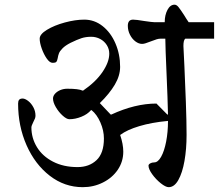

<svg xmlns="http://www.w3.org/2000/svg" viewBox="-20 -710 915 803"><path d="M875.5 -548.3H754.9Q747.1 -542.5 747.1 -517.6Q748 -499.5 751.2 -433.3Q754.4 -367.2 757.3 -284.2Q760.3 -201.2 760.3 -146Q760.3 -86.4 751.5 -36.6Q742.7 13.2 725.8 43Q709 72.8 685.5 72.8Q672.9 72.8 652.3 56.4Q631.8 40 616.5 18.6Q601.1 -2.9 601.1 -17.1Q601.1 -22.5 608.2 -26.6Q615.2 -30.8 625 -30.8Q640.6 -30.8 653.8 -54.2Q667 -77.6 674.8 -117.4Q682.6 -157.2 682.6 -204.1H680.7Q613.8 -197.8 562.5 -182.4Q511.2 -167 483.4 -146H482.4Q495.6 -106.9 495.6 -75.7Q495.6 -34.2 472.7 -0.2Q449.7 33.7 410.6 53.2Q371.6 72.8 326.2 72.8Q250 72.8 188.2 25.1Q126.5 -22.5 91.1 -102.5Q55.7 -182.6 55.7 -276.9Q55.7 -287.6 60.1 -292.7Q64.5 -297.9 74.7 -297.9Q84.5 -297.9 97.4 -288.1Q110.4 -278.3 119.4 -261.7Q128.4 -245.1 128.4 -226.1Q128.4 -220.2 126.2 -214.4Q124 -208.5 119.1 -199.2Q111.3 -183.6 111.3 -177.2Q111.3 -132.8 134.5 -94.7Q157.7 -56.6 201.7 -33.9Q245.6 -11.2 304.2 -11.2Q353 -11.2 383.8 -40.3Q414.6 -69.3 414.6 -130.9Q414.6 -164.1 399.9 -197.8Q385.3 -231.4 362.8 -249.5H360.8Q345.7 -231.9 320.3 -221.7Q294.9 -211.4 270 -211.4Q258.8 -211.4 242.2 -226.3Q225.6 -241.2 213.6 -261.7Q201.7 -282.2 201.7 -297.9Q201.7 -308.6 210.2 -318.1Q218.8 -327.6 232.4 -333.3Q246.1 -338.9 261.2 -338.9Q309.1 -338.9 325.2 -331.1H327.6Q380.4 -367.2 408.7 -408.9Q437 -450.7 437 -485.4Q437 -504.9 426.8 -521.2Q416.5 -537.6 399.2 -546.9Q381.8 -556.2 361.3 -556.2Q338.9 -556.2 320.8 -550.3Q302.7 -544.4 274.9 -530.8Q252.9 -519.5 241.5 -507.8Q230 -496.1 226.6 -487.1Q223.1 -478 221.2 -466.3Q219.2 -455.6 215.8 -451.4Q212.4 -447.3 199.7 -447.3Q188 -447.3 175.5 -465.1Q163.1 -482.9 154.5 -507.1Q146 -531.2 146 -548.3Q146 -566.9 176.5 -585.4Q207 -604 251.2 -616Q295.4 -627.9 332.5 -627.9Q375 -627.9 409.2 -600.8Q443.4 -573.7 462.9 -528.3Q482.4 -482.9 482.4 -430.2Q482.4 -393.6 460.2 -356Q438 -318.4 397.5 -278.8L442.9 -231H445.8Q544.9 -276.9 634.3 -276.9L679.7 -231H682.6Q682.6 -251.5 680.4 -306.2Q678.2 -360.8 677.2 -386.2Q671.4 -517.1 671.4 -548.3H651.9Q644 -548.3 635.3 -545.7Q626.5 -543 611.3 -537.1Q597.2 -531.7 589.1 -529.1Q581.1 -526.4 574.2 -526.4Q560.5 -526.4 546.6 -536.6Q532.7 -546.9 523.7 -564.5Q514.6 -582 514.6 -602.1Q514.6 -627.9 536.6 -627.9Q549.3 -627.9 583.5 -622.1Q616.7 -617.2 625 -617.2H668.9Q668.9 -647 680.4 -668.7Q691.9 -690.4 710 -690.4Q718.3 -690.4 726.1 -680.9Q733.9 -671.4 749.5 -647.5Q760.3 -629.4 769 -617.2H875.5Z"/></svg>

Font: Dekko
Style: Regular
Weight: 400
Designer: Multiple
Foundry: Sorkin Type
Version: Version 2.001